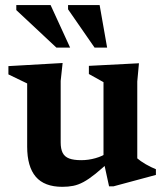

<svg xmlns="http://www.w3.org/2000/svg" viewBox="-20 -710 640 742"><path d="M214.5 -159.5Q214.5 -134.5 222.2 -119.2Q230 -104 247.5 -97.5Q265 -91 294 -91Q322 -91 349.2 -98.8Q376.5 -106.5 394 -119.5L410 -92Q374.5 -59 348.8 -38.2Q323 -17.5 302.5 -6.5Q282 4.5 262.8 8.2Q243.5 12 221 12Q151.5 12 118.2 -27Q85 -66 85 -143.5V-387.5L12.5 -422.5V-454.5L222 -466.5L214.5 -397.5ZM401.5 10 380 -88.5V-392.5L323.5 -424V-455.5L517 -465.5L510.5 -395V-98Q515.5 -93.5 524 -87.5Q532.5 -81.5 542.8 -75.5Q553 -69.5 563.5 -64.5Q574 -59.5 582.5 -56V-34L419 10ZM251 -526H198L43 -671V-690.5H175.5ZM394 -526H345.5L243 -674V-690.5H365Z"/></svg>

Font: Newsreader SemiBold
Style: Regular
Weight: 600
Designer: Hugues Gentile
Foundry: Production Type
Version: Version 1.003